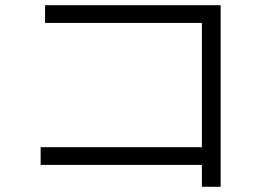

<svg xmlns="http://www.w3.org/2000/svg" viewBox="-20 -717 1040 737"><path d="M827 0H755V-84H136V-152H755V-629H153V-697H827Z"/></svg>

Font: IBM Plex Sans SC
Style: Regular
Weight: 400
Designer: Mike Abbink; Paul van der Laan; Pieter van Rosmalen; Eunyou Noh; Wujin Sim; Chorong Kim; Dohee Lee; Yejin We; Jinhee Kim
Foundry: Sandoll Inc.
Version: Version 1.000